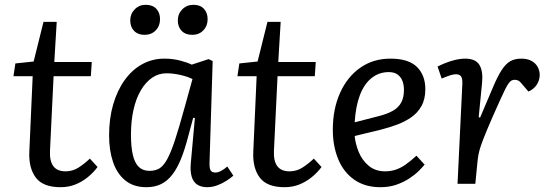

<svg xmlns="http://www.w3.org/2000/svg" viewBox="-20 -765 2299 799"><path d="M44 -501 120 -509 161 -674H216L206 -507H362L358 -448H203L188 -137Q186 -95 202 -73.5Q218 -52 253 -52Q282 -52 306.5 -67.5Q331 -83 354 -105L386 -70Q369 -47 345 -27.5Q321 -8 293 3Q265 14 232 14Q159 14 129 -26Q99 -66 102 -133L116 -448H36Z M852 -90Q851 -65 856.5 -56Q862 -47 877 -47Q887 -47 899.5 -53.5Q912 -60 926 -72L951 -34Q940 -24 922 -12.5Q904 -1 883.5 6.5Q863 14 842 14Q817 14 800.5 3Q784 -8 777.5 -30.5Q771 -53 774 -86L791 -274L784 -275L762 -193Q749 -143 733.5 -104.5Q718 -66 698 -39.5Q678 -13 651.5 0.5Q625 14 589 14Q536 14 501.5 -14Q467 -42 450.5 -90.5Q434 -139 434 -201Q434 -272 451 -330.5Q468 -389 499 -432Q530 -475 572 -498Q614 -521 664 -521Q699 -521 729.5 -513Q760 -505 778 -496L848 -519L865 -511ZM602 -54Q626 -54 643 -64Q660 -74 675.5 -102Q691 -130 708 -181.5Q725 -233 748 -317L781 -436Q762 -446 731 -453Q700 -460 673 -460Q640 -460 613 -441.5Q586 -423 566 -389Q546 -355 535.5 -308Q525 -261 525 -205Q525 -153 533 -119.5Q541 -86 558 -70Q575 -54 602 -54ZM522 -680Q522 -707 540.5 -726Q559 -745 586 -745Q615 -745 630.5 -728.5Q646 -712 646 -685Q646 -657 628 -638.5Q610 -620 581 -620Q554 -620 538 -636.5Q522 -653 522 -680ZM720 -680Q720 -707 738.5 -726Q757 -745 785 -745Q813 -745 828.5 -728.5Q844 -712 844 -685Q844 -657 826 -638.5Q808 -620 780 -620Q752 -620 736 -636.5Q720 -653 720 -680Z M976 -501 1052 -509 1093 -674H1148L1138 -507H1294L1290 -448H1135L1120 -137Q1118 -95 1134 -73.5Q1150 -52 1185 -52Q1214 -52 1238.5 -67.5Q1263 -83 1286 -105L1318 -70Q1301 -47 1277 -27.5Q1253 -8 1225 3Q1197 14 1164 14Q1091 14 1061 -26Q1031 -66 1034 -133L1048 -448H968Z M1605 -521Q1680 -521 1715 -486.5Q1750 -452 1750 -394Q1750 -352 1733.5 -323Q1717 -294 1689.5 -275.5Q1662 -257 1630 -245.5Q1598 -234 1567 -226L1456 -199Q1459 -166 1473 -132Q1487 -98 1514.5 -75Q1542 -52 1583 -52Q1605 -52 1625.5 -58.5Q1646 -65 1667 -79.5Q1688 -94 1713 -117L1747 -80Q1738 -69 1722.5 -53.5Q1707 -38 1683.5 -22.5Q1660 -7 1630 3.5Q1600 14 1563 14Q1499 14 1454.5 -17Q1410 -48 1387.5 -102.5Q1365 -157 1365 -225Q1365 -311 1395 -378Q1425 -445 1479 -483Q1533 -521 1605 -521ZM1661 -391Q1661 -411 1655 -427.5Q1649 -444 1635 -454.5Q1621 -465 1598 -465Q1557 -465 1526 -440Q1495 -415 1477.5 -368.5Q1460 -322 1456 -256L1557 -282Q1592 -291 1615 -304Q1638 -317 1649.5 -338Q1661 -359 1661 -391Z M1904 -416Q1905 -437 1899 -446.5Q1893 -456 1877 -456Q1867 -456 1853 -451.5Q1839 -447 1818 -438L1801 -488Q1812 -494 1831.5 -502Q1851 -510 1873.5 -515.5Q1896 -521 1916 -521Q1959 -521 1975 -495Q1991 -469 1986 -419L1972 -277L1978 -276L2032 -403Q2051 -448 2068 -474Q2085 -500 2104 -510.5Q2123 -521 2149 -521Q2175 -521 2192 -511.5Q2209 -502 2217.5 -486.5Q2226 -471 2226 -453Q2226 -432 2214 -413Q2202 -394 2179 -384L2156 -411Q2145 -425 2138 -429Q2131 -433 2122 -433Q2115 -433 2109 -430Q2103 -427 2096.5 -418Q2090 -409 2081.5 -392Q2073 -375 2060 -346Q2027 -273 2009 -230Q1991 -187 1982.5 -162.5Q1974 -138 1971 -121Q1968 -104 1966 -82L1958 0H1884Z"/></svg>

Font: Literata
Style: Italic
Weight: 400
Italic angle: -2°
Designer: Latin by Veronika Burian and Jose Scaglione. Greek by Irene Vlachou. Cyrillic by Vera Evstafieva
Foundry: TypeTogether
Version: Version 3.103;gftools[0.9.29]